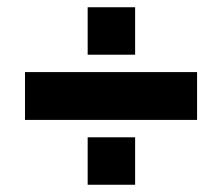

<svg xmlns="http://www.w3.org/2000/svg" viewBox="-20 -528 613 530"><path d="M49 -197V-329H524V-197ZM222 -18V-149H353V-18ZM222 -377V-508H353V-377Z"/></svg>

Font: Archivo Condensed Black
Style: Regular
Weight: 900
Width: 3
Designer: Hector Gatti
Foundry: Omnibus-Type
Version: Version 2.001